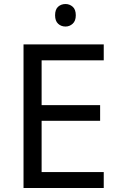

<svg xmlns="http://www.w3.org/2000/svg" viewBox="-20 -935 596 955"><path d="M496 0H97V-714H496V-635H187V-412H478V-334H187V-79H496ZM306 -915Q326 -915 341.5 -901.5Q357 -888 357 -859Q357 -831 341.5 -817Q326 -803 306 -803Q284 -803 269 -817Q254 -831 254 -859Q254 -888 269 -901.5Q284 -915 306 -915Z"/></svg>

Font: Noto Sans Lao Looped
Style: Regular
Weight: 400
Designer: Mark Frömberg, Ben Mitchell
Foundry: The Fontpad Ltd
Version: Version 1.001